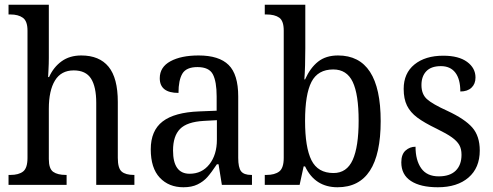

<svg xmlns="http://www.w3.org/2000/svg" viewBox="-20 -780 2081 810"><path d="M16 -42H24Q59 -42 77.5 -56.5Q96 -71 96 -114V-651Q96 -691 76.5 -705Q57 -719 24 -719H16V-760H186V-536Q186 -511 184.5 -484.5Q183 -458 183 -455H187Q206 -497 240 -521.5Q274 -546 323 -546Q399 -546 438 -498.5Q477 -451 477 -350V-114Q477 -70 493.5 -56Q510 -42 545 -42H547V0H386V-346Q386 -414 364 -448.5Q342 -483 291 -483Q238 -483 212 -440.5Q186 -398 186 -321V-109Q186 -68 204.5 -55Q223 -42 258 -42H261V0H16Z M616 -150Q616 -229 666 -267.5Q716 -306 820 -310L894 -313V-373Q894 -436 878 -466.5Q862 -497 813 -497Q766 -497 749.5 -469.5Q733 -442 733 -388Q654 -388 654 -450Q654 -497 699 -521.5Q744 -546 818 -546Q904 -546 944.5 -506Q985 -466 985 -373V-114Q985 -73 997 -57.5Q1009 -42 1040 -42H1043V0H916L902 -87H895Q871 -51 854.5 -32.5Q838 -14 813.5 -2Q789 10 754 10Q692 10 654 -30.5Q616 -71 616 -150ZM895 -191V-273L840 -270Q769 -266 739.5 -236Q710 -206 710 -145Q710 -47 780 -47Q832 -47 863.5 -87Q895 -127 895 -191Z M1267 -78H1261L1244 0H1097V-42H1104Q1139 -42 1158 -56.5Q1177 -71 1177 -114V-651Q1177 -692 1158 -705.5Q1139 -719 1104 -719H1097V-760H1268V-576Q1268 -497 1264 -445H1267Q1289 -494 1322 -520Q1355 -546 1406 -546Q1586 -546 1586 -269Q1586 10 1404 10Q1309 10 1267 -78ZM1493 -271Q1493 -382 1468 -434.5Q1443 -487 1386 -487Q1321 -487 1294 -434.5Q1267 -382 1267 -270Q1267 -158 1294 -104Q1321 -50 1387 -50Q1443 -50 1468 -105.5Q1493 -161 1493 -271Z M1673 -95Q1673 -129 1691 -145Q1709 -161 1733 -161Q1733 -104 1757 -70Q1781 -36 1831 -36Q1878 -36 1902.5 -60Q1927 -84 1927 -127Q1927 -152 1917.5 -168.5Q1908 -185 1886.5 -200.5Q1865 -216 1822 -237Q1770 -262 1740.5 -284Q1711 -306 1697 -334.5Q1683 -363 1683 -405Q1683 -471 1728.5 -508Q1774 -545 1850 -545Q1915 -545 1950.5 -519Q1986 -493 1986 -453Q1986 -426 1969 -410Q1952 -394 1922 -394Q1922 -446 1901 -473.5Q1880 -501 1840 -501Q1799 -501 1778.5 -479.5Q1758 -458 1758 -421Q1758 -383 1781 -362Q1804 -341 1868 -312Q1941 -278 1972.5 -242Q2004 -206 2004 -145Q2004 -72 1956.5 -31Q1909 10 1827 10Q1754 10 1713.5 -16.5Q1673 -43 1673 -95Z"/></svg>

Font: Noto Serif Narrow
Style: Regular
Weight: 400
Width: 4
Designer: Monotype Design Team
Foundry: Monotype Imaging Inc.
Version: Version 1.001